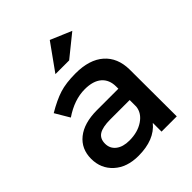

<svg xmlns="http://www.w3.org/2000/svg" viewBox="-212 -880 1009 1009"><g transform="rotate(-45 293.0 -375.5)"><path d="M41 -160.2Q41 -233.9 94 -276.6Q147 -319.3 242.2 -319.8H402.8V-335.9Q402.8 -386.7 370.4 -414.8Q337.9 -442.9 275.9 -442.9Q198.2 -442.9 119.1 -389.2L71.8 -469.2Q132.8 -505.4 181.2 -520.8Q229.5 -536.1 300.8 -536.1Q403.3 -536.1 459.2 -486.8Q515.1 -437.5 516.1 -349.1L517.1 0H403.8V-64.9Q347.2 4.9 228 4.9Q143.1 4.9 92 -41.5Q41 -87.9 41 -160.2ZM148.9 -165Q148.9 -128.9 176.5 -107.4Q204.1 -85.9 252 -85.9Q313.5 -85.9 356 -114.5Q398.4 -143.1 402.8 -187V-235.8H258.8Q201.7 -235.8 175.3 -219.2Q148.9 -202.6 148.9 -165ZM223.1 -607.9 329.1 -755.9 446.8 -706.1 325.2 -607.9Z"/></g></svg>

Font: Trueno
Style: Rg
Weight: 400
Designer: Julieta Ulanovsky
Foundry: Julieta Ulanovsky
Version: Version 3.001b